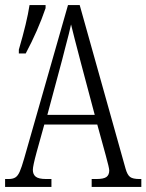

<svg xmlns="http://www.w3.org/2000/svg" viewBox="-20 -734 575 754"><path d="M0 -31H14Q30 -31 40 -37Q50 -43 57.5 -60Q65 -77 75 -112L247 -714H293L473 -72Q480 -47 491 -39Q502 -31 527 -31H535V0H340V-31H359Q387 -31 398 -39Q409 -47 409 -65Q409 -74 395 -125L362 -245H154L124 -137Q109 -82 109 -67Q109 -49 120.5 -40Q132 -31 161 -31H182V0H0ZM352 -283 298 -486Q267 -604 259 -638Q254 -613 235 -542Q233 -533 224 -499L166 -283ZM54 -539Q86 -648 96 -714H159V-702Q129 -614 81 -524H54Z"/></svg>

Font: Noto Serif CondLight
Style: Regular
Weight: 300
Width: 3
Designer: Monotype Design Team
Foundry: Monotype Imaging Inc.
Version: Version 1.001